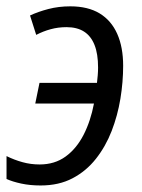

<svg xmlns="http://www.w3.org/2000/svg" viewBox="-28 -564 438 594"><path d="M97.7 9.8Q64.9 9.8 37.6 3.9Q10.3 -2 -7.8 -10.3V-81.1Q16.1 -69.3 41.5 -62.3Q66.9 -55.2 94.7 -55.2Q141.1 -55.2 174.8 -79.6Q208.5 -104 230.5 -146.7Q252.4 -189.5 262.7 -243.7H81.1L94.2 -307.6H272Q273.4 -318.8 274.4 -331.3Q275.4 -343.8 275.4 -355Q275.4 -397.5 264.4 -425Q253.4 -452.6 231.9 -466.3Q210.4 -480 177.7 -480Q151.9 -480 128.7 -473.6Q105.5 -467.3 84 -456.1L64.9 -516.1Q89.8 -527.8 121.6 -536.1Q153.3 -544.4 189.5 -544.4Q244.1 -544.4 280.3 -522.5Q316.4 -500.5 334.7 -459.2Q353 -418 353 -360.4Q353 -310.5 344.5 -258.5Q335.9 -206.5 317.4 -158.7Q298.8 -110.8 268.8 -72.8Q238.8 -34.7 196.5 -12.5Q154.3 9.8 97.7 9.8Z"/></svg>

Font: Open Sans SemiCondensed
Style: Italic
Weight: 400
Width: 4
Italic angle: -12°
Designer: Monotype Design Team
Foundry: Monotype Imaging Inc.
Version: Version 3.000